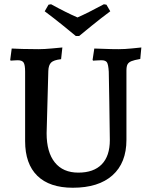

<svg xmlns="http://www.w3.org/2000/svg" viewBox="-20 -870 710 902"><path d="M98 -207V-533Q98 -565 91 -576Q84 -587 63 -587Q53 -587 43 -586Q33 -585 30 -585L28 -589L35 -642Q48 -641 85 -640Q122 -639 162 -639Q188 -639 225 -642.5Q262 -646 273 -647L267 -592Q232 -588 220 -576Q208 -564 207 -537L199 -244Q199 -155 237.5 -107Q276 -59 348 -59Q420 -59 458 -98Q496 -137 496 -212Q495 -291 493.5 -391.5Q492 -492 491 -533Q489 -567 482.5 -577Q476 -587 456 -587Q445 -587 433 -586Q421 -585 417 -585L415 -589L423 -642Q435 -642 469 -640.5Q503 -639 537 -639Q566 -639 600 -642.5Q634 -646 644 -647L639 -593Q610 -588 597 -582.5Q584 -577 579 -567.5Q574 -558 574 -538V-213Q574 -105 508.5 -46.5Q443 12 322 12Q213 12 155.5 -44Q98 -100 98 -207ZM190 -817 208 -848 220 -850Q291 -811 344 -788Q390 -808 468 -850L480 -848L498 -817Q455 -785 410 -748.5Q365 -712 352 -701H336Q323 -712 278 -748.5Q233 -785 190 -817Z"/></svg>

Font: Alegreya SC Medium
Style: Regular
Weight: 500
Designer: Juan Pablo del Peral
Foundry: Huerta Tipografica
Version: Version 2.007; ttfautohint (v1.6)